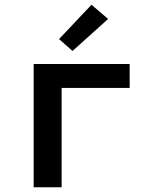

<svg xmlns="http://www.w3.org/2000/svg" viewBox="-20 -790 640 810"><path d="M122 0V-520H527V-419H240V0ZM286 -575 229 -625 366 -770 436 -710Z"/></svg>

Font: Iosevka Fixed Extended
Style: Bold
Weight: 700
Width: 7
Monospace: yes
Designer: Belleve Invis
Foundry: Belleve Invis
Version: Version 24.1.1; ttfautohint (v1.8.4)